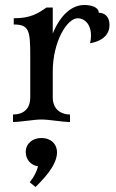

<svg xmlns="http://www.w3.org/2000/svg" viewBox="-20 -488 465 768"><path d="M191 -202C191 -321 248 -415 291 -415C317 -415 344 -393 344 -345C344 -336 343 -326 340 -315C396 -325 418 -354 418 -388C418 -419 401 -437 375 -437C375 -459 346 -468 317 -468C270 -468 223 -432 191 -354V-458H166C130 -433 101 -415 35 -415V-390C96 -390 101 -366 101 -266V-99C101 -47 68 -30 32 -30V0C63 0 115 -10 146 -10C177 -10 229 0 260 0V-30C228 -30 191 -47 191 -99ZM83 120C83 150 103 173 132 177C127 198 117 218 99 241L122 260C180 204 208 159 208 122C208 87 183 64 146 64C109 64 83 87 83 120Z"/></svg>

Font: Milonga
Style: Regular
Weight: 400
Designer: Pablo Impallari, Brenda Gallo, Rodrigo Fuenzalida
Foundry: Pablo Impallari, Brenda Gallo, Rodrigo Fuenzalida
Version: Version 1.000